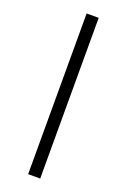

<svg xmlns="http://www.w3.org/2000/svg" viewBox="-166 -744 653 987"><g transform="rotate(20 160.0 -250.5)"><path d="M193 189V-690H127V189Z"/></g></svg>

Font: XITS Math
Style: Regular
Weight: 400
Designer: MicroPress Inc., with final additions and corrections provided by Coen Hoffman, Elsevier (retired)
Version: Version 1.302